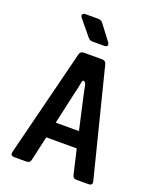

<svg xmlns="http://www.w3.org/2000/svg" viewBox="-170 -1050 940 1149"><g transform="rotate(20 300.0 -475.0)"><path d="M64 0Q36 0 43 -27L214 -709Q219 -730 241 -730H358Q380 -730 385 -709L557 -27Q564 0 536 0H459Q437 0 433 -22L397 -177H203L168 -22Q163 0 141 0ZM226 -279H374L330 -475Q325 -496 321.5 -514Q318 -532 315 -548Q311 -566 301 -570.5Q291 -575 288 -560Q285 -541 280.5 -520Q276 -499 270 -476ZM268 -810Q250 -810 238 -824L159 -920Q149 -932 153 -941Q157 -950 173 -950H253Q271 -950 283 -935L355 -840Q365 -827 360.5 -818.5Q356 -810 340 -810Z"/></g></svg>

Font: Pitagon Sans Mono
Style: Bold
Weight: 700
Monospace: yes
Designer: Travis Tran
Foundry: Pitagon
Version: Version 1.001; ttfautohint (v1.8.4.7-5d5b);gftools[0.9.26]